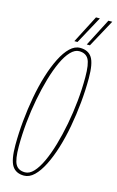

<svg xmlns="http://www.w3.org/2000/svg" viewBox="-134 -939 611 1002"><g transform="rotate(15 171.0 -437.5)"><path d="M104 10Q60 10 40 -21.5Q20 -53 20 -132Q20 -196 26.5 -263.5Q33 -331 45 -396Q57 -461 74.5 -517.5Q92 -574 114 -617.5Q136 -661 161.5 -685.5Q187 -710 216 -710Q260 -710 280 -679Q300 -648 300 -568Q300 -504 293.5 -436.5Q287 -369 275 -304Q263 -239 245.5 -182.5Q228 -126 206 -82.5Q184 -39 158.5 -14.5Q133 10 104 10ZM105 -8Q129 -8 151 -31.5Q173 -55 192.5 -97Q212 -139 228 -194Q244 -249 256 -311.5Q268 -374 274.5 -439.5Q281 -505 281 -568Q281 -640 266 -666Q251 -692 215 -692Q192 -692 169.5 -668.5Q147 -645 127.5 -603Q108 -561 92 -506Q76 -451 64 -388.5Q52 -326 45.5 -260.5Q39 -195 39 -132Q39 -60 54 -34Q69 -8 105 -8ZM244 -736 321 -885H342L261 -736ZM177 -736 254 -885H275L194 -736Z"/></g></svg>

Font: Georama
Style: Italic
Weight: 400
Width: 2
Italic angle: -9°
Designer: Jean-Baptiste Levee
Foundry: Production Type
Version: Version 1.000